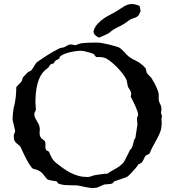

<svg xmlns="http://www.w3.org/2000/svg" viewBox="-20 -925 869 961"><path d="M48.8 -245.1Q48.8 -251.5 52.2 -257.6Q55.7 -263.7 55.7 -271L43 -325.2Q43 -339.4 44.7 -356.9Q46.4 -374.5 48.8 -387.7Q52.7 -399.9 55.2 -413.8Q57.6 -427.7 59.1 -441.7Q60.5 -455.6 61 -468Q61.5 -480.5 61.5 -489.3Q66.9 -496.1 72.3 -501Q77.6 -505.9 82 -510.5Q86.4 -515.1 89.4 -521.2Q92.3 -527.3 93.8 -536.6L120.6 -564.5L133.3 -570.3Q136.2 -571.8 140.1 -577.1Q144 -582.5 148.2 -589.6Q152.3 -596.7 156.5 -603.3Q160.6 -609.9 164.6 -613.3Q192.4 -633.3 219.5 -650.4Q246.6 -667.5 278.8 -683.6Q281.2 -684.1 283.7 -685.1Q286.1 -685.5 288.3 -686Q290.5 -686.5 292 -686.5Q299.8 -687.5 304.7 -690.2Q309.6 -692.9 314 -695.6Q318.4 -698.2 323.5 -700.4Q328.6 -702.6 335.9 -702.6L359.9 -698.7L367.2 -702.6L385.3 -708Q407.2 -710.9 428 -711.4Q448.7 -711.9 470.2 -711.9Q477.1 -711.9 492.9 -709Q508.8 -706.1 526.1 -701.9Q543.5 -697.8 558.1 -693.4Q572.8 -689 577.6 -686.5Q591.8 -676.8 603.3 -663.1Q614.7 -649.4 627.4 -639.6Q635.3 -633.8 642.8 -629.9Q650.4 -626 657.7 -622.3Q665 -618.7 672.4 -614.5Q679.7 -610.4 686.5 -604Q689 -603 692.4 -600.1Q695.8 -597.2 699.2 -593.5Q702.6 -589.8 705.3 -586.7Q708 -583.5 709.5 -582L712.9 -566.9Q713.9 -561 718 -555.9Q722.2 -550.8 727.3 -545.7Q732.4 -540.5 737.1 -535.6Q741.7 -530.8 743.2 -525.4Q747.1 -519.5 752 -510.5Q756.8 -501.5 761.7 -491.2Q766.6 -481 770 -470.9Q773.4 -460.9 774.4 -453.6V-424.8Q776.4 -416.5 778.1 -411.6Q779.8 -406.7 783.2 -401.4Q785.2 -396 786.6 -390.9Q788.1 -385.7 788.1 -377.4Q788.1 -376.5 787.6 -374Q787.1 -371.6 786.9 -368.7Q786.6 -365.7 786.1 -363Q785.6 -360.4 785.6 -358.9L790.5 -346.2L788.1 -325.2Q789.1 -322.8 789.1 -319.3Q789.1 -315.9 789.1 -311.5Q789.1 -295.9 787.1 -283.9Q785.2 -272 783.2 -268.6Q777.8 -252.9 771 -239.7Q764.2 -226.6 756.8 -213.6Q749.5 -200.7 742.4 -187Q735.4 -173.3 729 -157.2Q726.1 -154.3 723.1 -152.8Q720.2 -151.4 717.3 -150.4Q714.4 -149.4 711.4 -147.5Q708.5 -145.5 706.1 -142.1Q704.6 -139.6 702.9 -135.7Q701.2 -131.8 699 -127.2Q696.8 -122.6 694.3 -118.2Q691.9 -113.8 689 -110.8L679.2 -105Q675.3 -105 671.6 -101.3Q668 -97.7 668 -94.7Q664.6 -90.3 658.2 -82.8Q651.9 -75.2 644.5 -67.1Q637.2 -59.1 630.4 -52.2Q623.5 -45.4 619.1 -42Q615.7 -40 613.3 -38.6Q610.8 -37.6 608.6 -36.6Q606.4 -35.6 605.5 -35.6L551.3 -17.1Q547.9 -13.2 546.4 -11Q544.9 -8.8 543.5 -7.8Q542 -6.8 540 -6.1Q538.1 -5.4 533.7 -4.4L501.5 -1.5L466.8 13.7Q462.4 14.6 458 15.1Q454.1 15.6 450 15.9Q445.8 16.1 441.9 16.1Q436.5 16.1 429 14.9Q421.4 13.7 413.1 12.2Q404.8 10.7 396.7 9Q388.7 7.3 382.3 5.9Q372.6 3.4 361.8 2.9Q351.1 2.4 340.3 2.4Q321.8 2.4 304.7 1.2Q287.6 0 271 -6.8L263.7 -17.1Q258.3 -18.6 251 -19.3Q243.7 -20 236.1 -21.5Q228.5 -22.9 221.9 -25.4Q215.3 -27.8 211.9 -32.7Q204.6 -41.5 200.2 -47.6Q195.8 -53.7 191.4 -58.3Q187 -63 180.4 -67.1Q173.8 -71.3 162.1 -76.2L147 -79.6Q142.1 -82 136.2 -89.4Q130.4 -96.7 124.5 -106.4Q118.7 -116.2 112.5 -127.4Q106.4 -138.7 101.6 -149.2Q96.7 -159.7 92.8 -168Q88.9 -176.3 86.9 -180.7Q82.5 -192.4 75.9 -197.5Q69.3 -202.6 63.5 -207.3Q57.6 -211.9 53.2 -219.7Q48.8 -227.5 48.8 -245.1ZM151.9 -354Q151.9 -344.2 155.5 -335.9Q159.2 -327.6 164.1 -319.8Q168.9 -312 173.1 -304.2Q177.2 -296.4 178.2 -287.1Q179.2 -285.6 179.2 -281.2L178.2 -257.8Q178.2 -253.4 179.2 -248Q180.2 -242.7 184.1 -237.3Q187 -231.9 190.4 -229.7Q193.8 -227.5 197 -225.3Q200.2 -223.1 202.9 -220.2Q205.6 -217.3 207 -210.9L207.5 -206.1Q207.5 -202.6 207.3 -199.7Q207 -196.8 207 -190.9Q207 -182.6 209.5 -177.2Q211.4 -171.9 216.8 -170.4Q222.2 -168.9 225.6 -164.6Q232.9 -145.5 240.2 -133.1Q247.6 -120.6 260.3 -109.9Q277.3 -96.2 295.2 -83.5Q313 -70.8 332 -60.8Q351.1 -50.8 372.1 -44.9Q393.1 -39.1 416.5 -39.1Q422.9 -39.1 427.2 -40Q431.6 -41 435.8 -42.5Q439.9 -43.9 444.3 -45.4Q448.7 -46.9 455.1 -48.3Q468.8 -50.3 486.1 -53Q503.4 -55.7 517.6 -55.7Q527.8 -63.5 540.5 -70.3Q553.2 -77.1 565.7 -84.7Q578.1 -92.3 588.6 -101.6Q599.1 -110.8 605.5 -123.5L630.9 -174.8Q637.7 -179.7 640.9 -187.5Q644 -195.3 646 -203.6Q647.9 -211.9 650.1 -220.2Q652.3 -228.5 657.7 -234.9L668 -302.2Q668 -310.1 666.7 -316.9Q665.5 -323.7 665.5 -333.5L671.4 -349.6Q671.4 -357.4 667.7 -368.4Q664.1 -379.4 658.9 -390.9Q653.8 -402.3 648.4 -413.3Q643.1 -424.3 639.2 -431.6L634.3 -439.9L636.7 -453.6Q636.7 -460.9 634.3 -466.6Q631.8 -472.2 628.9 -476.8Q626 -481.4 623 -486.1Q620.1 -490.7 619.1 -496.6L614.7 -520.5Q610.4 -534.2 596.7 -552.5Q583 -570.8 565.9 -588.4Q548.8 -606 531.2 -619.4Q513.7 -632.8 501.5 -636.2Q494.1 -638.7 481.4 -639.2Q468.8 -639.6 460.9 -639.6L448.2 -655.3Q444.8 -656.7 436.3 -659.4Q427.7 -662.1 418.2 -664.8Q408.7 -667.5 399.4 -669.2Q390.1 -670.9 385.3 -670.9Q375.5 -670.9 360.1 -668.9Q344.7 -667 328.6 -663.1Q312.5 -659.2 298.8 -653.3Q285.2 -647.5 278.8 -639.6L276.4 -631.8Q272.5 -628.9 268.3 -627.2Q264.2 -625.5 260.5 -623.3Q256.8 -621.1 254.2 -617.9Q251.5 -614.7 250 -608.4Q238.8 -605.5 234.6 -603Q230.5 -600.6 228.8 -597.7Q227.1 -594.7 225.1 -591.1Q223.1 -587.4 216.3 -582Q197.3 -569.3 185.5 -549.3Q173.8 -529.3 167.7 -505.9Q161.6 -482.4 159.4 -457.8Q157.2 -433.1 157.2 -412.1L159.7 -377.4Q159.7 -373 155.8 -366.9Q151.9 -360.8 151.9 -354ZM449.7 -774.4Q457 -793.9 470.5 -807.9Q483.9 -821.8 500 -832.8Q516.1 -843.8 533.9 -852.8Q551.8 -861.8 568.4 -872.1Q578.6 -878.4 587.2 -884.3Q595.7 -890.1 604.2 -894.8Q612.8 -899.4 621.3 -902.1Q629.9 -904.8 639.6 -904.8Q654.8 -904.8 671.9 -897.9Q673.3 -897.5 675.3 -896.7Q677.2 -896 678.2 -895.5Q678.7 -894 679.7 -890.1Q680.7 -886.2 681.6 -881.8Q682.6 -877.4 683.1 -873.5Q683.6 -869.6 683.1 -868.2Q682.6 -867.2 682.1 -865.7Q681.6 -864.7 681.2 -863.8Q680.7 -862.8 680.2 -861.8Q677.7 -855 676 -851.8Q674.3 -848.6 668.9 -843.8Q663.6 -839.4 658.9 -837.4Q654.3 -835.4 649.9 -834.2Q645.5 -833 641.1 -831.5Q636.7 -830.1 631.8 -827.1Q629.4 -826.2 624.3 -822.3Q619.1 -818.4 618.2 -817.4Q608.4 -810.1 599.6 -804.7Q590.8 -799.3 582 -794.9Q573.2 -790.5 564.5 -786.1Q555.7 -781.7 545.9 -775.9Q544.4 -774.9 541.3 -772.5Q538.1 -770 534.4 -767.1Q530.8 -764.2 527.8 -761.7Q524.9 -759.3 523.9 -758.8Q521.5 -757.3 514.6 -753.9Q507.8 -750.5 500 -747.1Q492.2 -743.7 485.4 -740.7Q478.5 -737.8 475.6 -736.8Q472.7 -738.3 472.7 -738.3Q464.4 -741.2 456.3 -749.3Q448.2 -757.3 448.2 -767.1Q448.2 -770.5 449.7 -774.4Z"/></svg>

Font: IM FELL English
Style: Regular
Weight: 400
Designer: Igino Marini
Foundry: Igino Marini
Version: 3.00